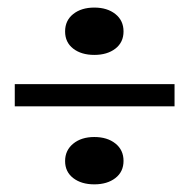

<svg xmlns="http://www.w3.org/2000/svg" viewBox="-20 -521 500 507"><path d="M284.7 -142.1Q306.2 -125 306.2 -96.2Q306.2 -67.4 284.7 -50.8Q263.2 -34.2 229 -34.2Q194.8 -34.2 173.3 -50.8Q151.9 -67.4 151.9 -95.7Q151.9 -124 173.3 -141.6Q194.8 -159.2 229 -159.2Q263.2 -159.2 284.7 -142.1ZM19 -240.2V-298.8H440.9V-240.2ZM173.3 -392.6Q151.9 -409.2 151.9 -438Q151.9 -466.8 173.3 -483.9Q194.8 -501 229 -501Q263.2 -501 284.7 -483.9Q306.2 -466.8 306.2 -438Q306.2 -409.2 284.7 -392.6Q263.2 -376 229 -376Q194.8 -376 173.3 -392.6Z"/></svg>

Font: Unna-Bold
Style: Bold
Weight: 700
Designer: Jorge de Buen U.
Foundry: Omnibus-Type
Version: Version 2.006;PS 002.006;hotconv 1.0.70;makeotf.lib2.5.58329